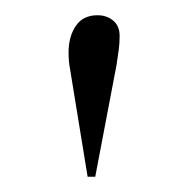

<svg xmlns="http://www.w3.org/2000/svg" viewBox="-20 -795 247 252"><path d="M95 -563 72 -704Q71 -709 70.5 -714.5Q70 -720 70 -726Q70 -747 79.5 -761Q89 -775 108 -775Q120 -775 128.5 -768Q137 -761 137 -748Q137 -738 136 -731Q135 -724 133 -710L105 -563Z"/></svg>

Font: Literata 72pt ExtraLight
Style: Regular
Weight: 200
Designer: Latin by Veronika Burian and Jose Scaglione. Greek by Irene Vlachou. Cyrillic by Vera Evstafieva.
Foundry: TypeTogether
Version: Version 3.002